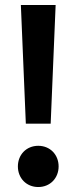

<svg xmlns="http://www.w3.org/2000/svg" viewBox="-20 -743 314 773"><path d="M84 -245H184L204 -723H64ZM52 -73C52 -26 86 10 134 10C182 10 216 -26 216 -73C216 -120 182 -156 134 -156C86 -156 52 -120 52 -73Z"/></svg>

Font: MV Cash SemiBold
Style: Regular
Weight: 600
Designer: Rodrigo Fuenzalida
Foundry: fragTYPE
Version: Version 1.100;Glyphs 3.1.2 (3151)